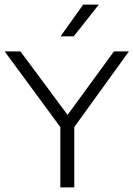

<svg xmlns="http://www.w3.org/2000/svg" viewBox="-30 -820 584 840"><path d="M234 0V-290L247.5 -245.5L-9.5 -595H59.5L277 -302H254.5L468.5 -595H534L281.5 -245.5L295 -290V0ZM235 -661 334 -800H402.5L292.5 -661Z"/></svg>

Font: Encode Sans SC SemiExpanded Light
Style: Regular
Weight: 300
Width: 6
Designer: Multiple Designers
Foundry: Impallari Type
Version: Version 3.002